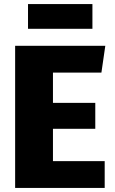

<svg xmlns="http://www.w3.org/2000/svg" viewBox="-20 -919 563 939"><path d="M432 -778H117V-899H432ZM495 -695 476 -564H239V-416H446V-289H239V-131H492V0H54V-695Z"/></svg>

Font: FiraGO ExtraBold
Style: Regular
Weight: 800
Designer: bBox Type
Foundry: bBox Type GmbH
Version: Version 1.001;PS 001.001;hotconv 1.0.88;makeotf.lib2.5.64775